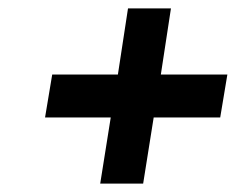

<svg xmlns="http://www.w3.org/2000/svg" viewBox="-20 -584 560 456"><path d="M87 -305 104 -407H260L284 -564H386L362 -407H520L503 -305H345L320 -148H218L243 -305Z"/></svg>

Font: Exo
Style: Demi Bold Italic
Weight: 600
Designer: Natanael Gama
Version: Version 1